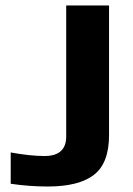

<svg xmlns="http://www.w3.org/2000/svg" viewBox="-20 -669 485 699"><path d="M19 0V-114Q90 -101 142 -101Q221 -101 221 -172V-649H377V-177Q377 -75 322 -32.5Q267 10 154 10Q86 10 19 0Z"/></svg>

Font: Play
Style: Bold
Weight: 700
Designer: Jonas Hecksher (Cyrillic expansion: Cyreal)
Foundry: Jonas Hecksher, Playtype, e-types AS
Version: Version 2.101; ttfautohint (v1.5.65-e2d9)